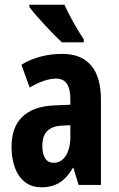

<svg xmlns="http://www.w3.org/2000/svg" viewBox="-20 -786 504 816"><path d="M254 -766H105V-756C131 -720 208 -638 243 -606H336V-619C314 -650 272 -724 254 -766ZM245 -557C179 -557 120 -541 71 -511L106 -414C151 -440 187 -452 218 -452C260 -452 279 -423 279 -364V-341L211 -338C93 -333 29 -275 29 -162C29 -74 65 10 155 10C219 10 257 -17 290 -73H292L314 0H409V-363C409 -491 352 -557 245 -557ZM242 -252 279 -254V-203C279 -137 250 -94 209 -94C177 -94 160 -118 160 -167C160 -221 187 -249 242 -252Z"/></svg>

Font: Noto Sans Devanagari ExtraCondensed
Style: Bold
Weight: 700
Width: 2
Designer: Jelle Bosma - Monotype Design Team
Foundry: Monotype Imaging Inc.
Version: Version 2.004